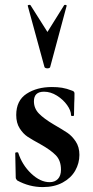

<svg xmlns="http://www.w3.org/2000/svg" viewBox="-20 -750 377 781"><path d="M198 -244Q236 -222 254.5 -209.5Q273 -197 288 -174.5Q303 -152 303 -120Q303 -86 286 -56Q269 -26 235 -7.5Q201 11 154 11Q99 11 50 -16Q44 -22 44 -28L42 -127Q42 -130 47.5 -130.5Q53 -131 54 -129Q70 -79 107 -44Q144 -9 182 -9Q203 -9 215.5 -22Q228 -35 228 -60Q228 -97 207 -118.5Q186 -140 145 -163Q110 -182 92 -194Q74 -206 60 -228Q46 -250 46 -282Q46 -341 88 -368.5Q130 -396 191 -396Q214 -396 232.5 -393Q251 -390 274 -381Q283 -378 283 -370Q283 -345 282 -331L281 -281Q281 -278 275 -278Q269 -278 269 -281Q269 -300 253 -322.5Q237 -345 211.5 -361Q186 -377 159 -377Q118 -377 118 -338Q118 -309 138.5 -288Q159 -267 198 -244ZM104 -729 173 -620 241 -729Q243 -731 247.5 -730Q252 -729 251 -726L184 -477Q182 -472 173 -472Q164 -472 161 -477L93 -726Q92 -729 97 -730Q102 -731 104 -729Z"/></svg>

Font: Cormorant Infant
Style: Bold
Weight: 700
Designer: Christian Thalmann (Catharsis Fonts)
Foundry: Catharsis Fonts
Version: Version 4.000